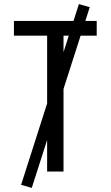

<svg xmlns="http://www.w3.org/2000/svg" viewBox="-20 -837 540 937"><path d="M210 0H290V-663H452V-735H48V-663H210ZM135 80 418 -802 365 -817 83 65Z"/></svg>

Font: Iosevka SS09
Style: Regular
Weight: 400
Monospace: yes
Designer: Belleve Invis
Foundry: Belleve Invis
Version: Version 5.2.1; ttfautohint (v1.8.3)